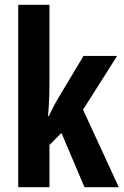

<svg xmlns="http://www.w3.org/2000/svg" viewBox="-20 -780 515 800"><path d="M186 -429Q186 -395 184.5 -361.5Q183 -328 180 -296H183Q190 -310 196.5 -323Q203 -336 209.5 -348Q216 -360 222 -370L328 -547H468L326 -323L475 0H332L236 -226L186 -176V0H56V-760H186Z"/></svg>

Font: Noto Sans Khmer ExtraCondensed
Style: Bold
Weight: 700
Width: 2
Designer: Danh Hong and the Monotype Design Team
Foundry: Monotype Imaging Inc.
Version: Version 2.004